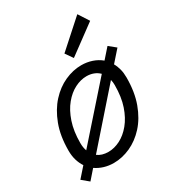

<svg xmlns="http://www.w3.org/2000/svg" viewBox="-194 -885 930 1028"><g transform="rotate(-30 271.5 -370.5)"><path d="M59 35 17 0 70 -60Q56 -81 48 -107.5Q40 -134 40 -167Q40 -257 65.5 -324.5Q91 -392 132.5 -437.5Q174 -483 225 -506Q276 -529 327 -529Q362 -529 393 -518.5Q424 -508 448 -488L501 -548L543 -514L482 -445Q493 -426 499 -402.5Q505 -379 505 -351Q505 -261 480 -193Q455 -125 413.5 -79.5Q372 -34 321 -11Q270 12 218 12Q187 12 159 3.5Q131 -5 108 -21ZM223 -54Q259 -54 295.5 -72.5Q332 -91 362.5 -128Q393 -165 411.5 -219.5Q430 -274 430 -347Q430 -356 429 -365Q428 -374 426 -381L156 -74Q182 -54 223 -54ZM123 -121 400 -434Q385 -449 365 -456.5Q345 -464 322 -464Q286 -464 249.5 -445.5Q213 -427 182.5 -390Q152 -353 133.5 -298Q115 -243 115 -171Q115 -156 117 -144Q119 -132 123 -121ZM313 -582 281 -628 446 -776 488 -711Z"/></g></svg>

Font: Ubuntu Sans
Style: Italic
Weight: 400
Italic angle: -13.5°
Designer: Dalton Maag Ltd
Foundry: Dalton Maag Ltd
Version: Version 1.006